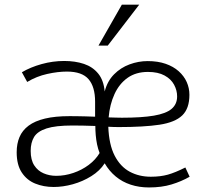

<svg xmlns="http://www.w3.org/2000/svg" viewBox="-20 -802 897 831"><path d="M625 9.3Q582 9.3 545.7 -2.7Q509.3 -14.6 481 -38.1Q452.6 -61.5 433.1 -95.2Q412.1 -62.5 375.2 -39.6Q338.4 -16.6 295.4 -4.6Q252.4 7.3 212.4 7.3Q168.5 7.3 132.1 -7.6Q95.7 -22.5 74 -55.7Q52.2 -88.9 52.2 -143.1Q52.2 -180.2 64.5 -209Q76.7 -237.8 103.8 -258.1Q130.9 -278.3 174.6 -288.8Q218.3 -299.3 280.8 -299.3Q293 -299.3 311.5 -299.1Q330.1 -298.8 351.3 -298.3Q372.6 -297.9 391.6 -296.9V-361.8Q391.6 -426.3 363.3 -459.2Q335 -492.2 269.5 -492.2Q230.5 -492.2 184.3 -481.9Q138.2 -471.7 97.7 -447.3L74.7 -489.3Q111.8 -511.2 160.2 -524.7Q208.5 -538.1 257.8 -538.1Q305.7 -538.1 343.5 -525.4Q381.3 -512.7 405 -483.6Q428.7 -454.6 433.1 -406.2Q444.8 -451.2 473.6 -480.2Q502.4 -509.3 540.8 -523.4Q579.1 -537.6 619.1 -537.6Q663.1 -537.6 696.8 -525.9Q730.5 -514.2 753.4 -493.7Q776.4 -473.1 788.1 -447Q799.8 -420.9 799.8 -391.6Q799.8 -332.5 768.8 -302.5Q737.8 -272.5 670.4 -262.2Q603 -252 493.7 -252Q482.9 -252 471.7 -252.4Q460.4 -252.9 448.7 -253.4Q451.7 -175.8 476.3 -128.2Q501 -80.6 541.5 -58.8Q582 -37.1 632.8 -37.1Q674.3 -37.1 706.5 -46.1Q738.8 -55.2 782.2 -77.1L800.8 -37.1Q765.1 -16.6 722.4 -3.7Q679.7 9.3 625 9.3ZM223.1 -41Q260.7 -41 297.4 -53.5Q334 -65.9 363.8 -88.1Q393.6 -110.4 411.1 -139.6Q404.3 -157.2 400.1 -177.2Q396 -197.3 394.3 -217.8Q392.6 -238.3 392.6 -256.8Q366.2 -257.8 340.1 -258.3Q314 -258.8 293.9 -258.8Q220.7 -258.8 181.4 -246.1Q142.1 -233.4 127.4 -209Q112.8 -184.6 112.8 -148.9Q112.8 -109.9 128.2 -86.2Q143.6 -62.5 168.9 -51.8Q194.3 -41 223.1 -41ZM450.2 -293.9Q466.3 -293.5 480.5 -293Q494.6 -292.5 507.8 -292.5Q593.8 -292.5 646.2 -301.5Q698.7 -310.5 722.7 -330.8Q746.6 -351.1 746.6 -384.8Q746.6 -411.1 733.4 -435.5Q720.2 -460 692.1 -475.3Q664.1 -490.7 620.1 -490.7Q568.4 -490.7 532.2 -465.1Q496.1 -439.5 475.6 -394.8Q455.1 -350.1 450.2 -293.9ZM406.2 -604.5 507.3 -781.7H582.5L446.3 -604.5Z"/></svg>

Font: Comme ExtraLight
Style: Regular
Weight: 250
Version: Version 1.000;gftools[0.9.27]